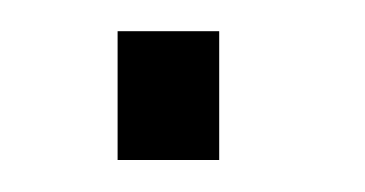

<svg xmlns="http://www.w3.org/2000/svg" viewBox="-20 -100 228 120"><path d="M53.5 -80.5V0H117V-80.5Z"/></svg>

Font: Anybody Expanded Light
Style: Regular
Weight: 300
Width: 7
Version: Version 1.113;gftools[0.9.25]